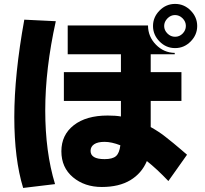

<svg xmlns="http://www.w3.org/2000/svg" viewBox="-20 -890 1040 976"><path d="M103.5 -790 263.7 -782.2Q210 -540 210 -328.6Q210 -117.2 259.8 45.9L97.7 65.4Q52.7 -81.1 52.7 -295.4Q52.7 -509.8 103.5 -790ZM527.3 -302.7Q568.4 -302.7 594.7 -297.9V-377H304.7V-523.4H594.7V-614.3H324.2V-760.7H732.4Q732.4 -704.1 772.5 -663.1Q812.5 -622.1 868.2 -621.1V-614.3H746.1V-523.4H902.3V-377H746.1V-244.1Q791 -218.8 820.8 -194.8Q850.6 -170.9 862.3 -161.6Q874 -152.3 899.4 -130.4Q924.8 -108.4 930.7 -103.5L835.9 30.3Q777.3 -31.2 726.6 -71.3Q700.2 -8.8 642.6 25.9Q585 60.5 497.6 60.5Q410.2 60.5 351.1 11.2Q292 -38.1 292 -121.1Q292 -204.1 355 -253.4Q418 -302.7 527.3 -302.7ZM440.4 -123Q440.4 -81.1 511.7 -81.1Q551.8 -81.1 569.3 -96.2Q586.9 -111.3 591.8 -151.4Q546.9 -168.9 511.7 -168.9Q476.6 -168.9 458.5 -156.7Q440.4 -144.5 440.4 -123ZM791 -679.2Q757.8 -712.9 757.8 -757.8Q757.8 -802.7 791 -836.4Q824.2 -870.1 870.1 -870.1Q916 -870.1 949.2 -836.4Q982.4 -802.7 982.4 -757.8Q982.4 -712.9 949.2 -679.2Q916 -645.5 870.1 -645.5Q824.2 -645.5 791 -679.2ZM831.1 -796.4Q814.5 -779.3 814.5 -757.8Q814.5 -736.3 831.1 -719.7Q847.7 -703.1 870.1 -703.1Q892.6 -703.1 908.7 -719.7Q924.8 -736.3 924.8 -758.3Q924.8 -780.3 908.2 -796.9Q891.6 -813.5 869.6 -813.5Q847.7 -813.5 831.1 -796.4Z"/></svg>

Font: GenEi M Gothic v2 Heavy
Style: Regular
Weight: 800
Version: Version 2.0